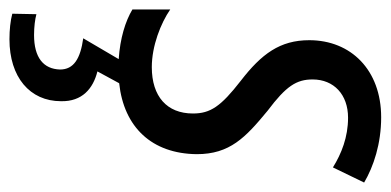

<svg xmlns="http://www.w3.org/2000/svg" viewBox="-233 -356 826 406"><g transform="rotate(90 180.0 -153.0)"><path d="M60 240C140 240 191 197 191 131C192 86 164 63 128 54L153 8C246 -2 302 -61 303 -156C303 -226 268 -259 211 -306C159 -345 145 -367 145 -401C145 -446 177 -476 226 -476C267 -476 302 -462 331 -444L363 -510C329 -530 281 -546 225 -546C125 -546 62 -482 62 -394C62 -332 91 -293 148 -249C202 -207 217 -185 217 -148C217 -93 181 -61 119 -61C74 -61 26 -80 -3 -100V-20C22 -5 58 6 102 9L58 84C101 90 124 104 124 133C123 168 99 188 51 188C34 188 18 186 7 183L6 234C21 238 40 240 60 240Z"/></g></svg>

Font: Noto Sans Display SemiCondensed
Style: Italic
Weight: 400
Width: 4
Italic angle: -12°
Designer: Monotype Design Team
Foundry: Monotype Imaging Inc.
Version: Version 1.900